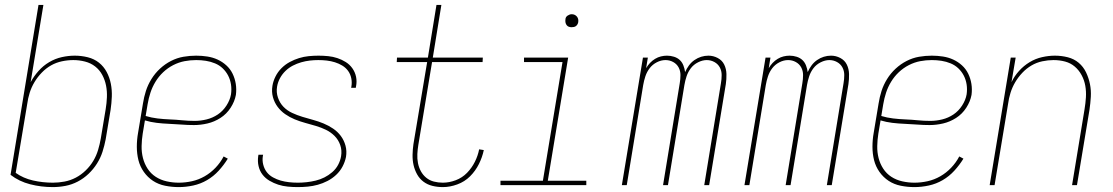

<svg xmlns="http://www.w3.org/2000/svg" viewBox="-20 -755 4540 783"><path d="M195 8Q148 8 103 -3.5Q58 -15 23 -42L137 -735H157L105 -420Q118 -444 137 -465.5Q156 -487 180.5 -501.5Q205 -516 232 -522Q259 -528 285 -528Q312 -528 338 -521.5Q364 -515 383.5 -499.5Q403 -484 415 -461.5Q427 -439 432 -413.5Q437 -388 436 -361Q435 -334 431 -307L411 -187Q406 -161 398 -136Q390 -111 375.5 -88Q361 -65 341 -46Q321 -27 297 -14.5Q273 -2 247 3Q221 8 195 8ZM196 -10Q219 -10 243 -14.5Q267 -19 289 -30.5Q311 -42 329.5 -60Q348 -78 360.5 -99Q373 -120 380 -143.5Q387 -167 391 -190L411 -310Q415 -334 416 -358.5Q417 -383 412.5 -406Q408 -429 397 -449.5Q386 -470 368 -484Q350 -498 326.5 -504Q303 -510 279 -510Q256 -510 232.5 -505Q209 -500 188.5 -488.5Q168 -477 150.5 -459Q133 -441 120.5 -420Q108 -399 101 -376.5Q94 -354 91 -331L44 -50Q75 -28 114.5 -19Q154 -10 196 -10Z M709 8Q681 8 653.5 2.5Q626 -3 604 -17.5Q582 -32 566.5 -54Q551 -76 544.5 -102Q538 -128 538 -156.5Q538 -185 543 -213L563 -333Q567 -359 575 -384Q583 -409 597.5 -432.5Q612 -456 632.5 -475Q653 -494 677.5 -506.5Q702 -519 728 -523.5Q754 -528 780 -528Q803 -528 825.5 -524.5Q848 -521 867.5 -512Q887 -503 903 -488.5Q919 -474 928.5 -454.5Q938 -435 941.5 -413Q945 -391 942 -368Q937 -341 920.5 -315.5Q904 -290 879 -274Q854 -258 826 -251.5Q798 -245 771 -245Q746 -245 720.5 -247Q695 -249 669.5 -250Q644 -251 619 -254Q594 -257 571 -264L562 -210Q558 -185 557.5 -159.5Q557 -134 563 -110.5Q569 -87 582 -67Q595 -47 615 -34Q635 -21 659.5 -15.5Q684 -10 709 -10Q736 -10 763 -16Q790 -22 814.5 -36Q839 -50 859 -71Q879 -92 892 -117L909 -108Q893 -82 872 -59Q851 -36 824.5 -20.5Q798 -5 768 1.5Q738 8 709 8ZM774 -262Q798 -262 822.5 -268Q847 -274 868 -288Q889 -302 903.5 -324.5Q918 -347 922 -370Q925 -391 922 -410.5Q919 -430 910.5 -446.5Q902 -463 888.5 -476Q875 -489 857 -496.5Q839 -504 819.5 -507Q800 -510 780 -510Q756 -510 732.5 -505.5Q709 -501 686.5 -489.5Q664 -478 645.5 -460.5Q627 -443 614 -421.5Q601 -400 593.5 -377Q586 -354 582 -330L574 -282Q597 -275 622 -272Q647 -269 672.5 -268Q698 -267 723 -264.5Q748 -262 774 -262Z M1194 8Q1174 8 1153.5 6Q1133 4 1114.5 -2Q1096 -8 1079 -18Q1062 -28 1050.5 -43Q1039 -58 1034.5 -77.5Q1030 -97 1033 -118L1034 -124H1053L1052 -119Q1049 -101 1053.5 -83.5Q1058 -66 1068 -53Q1078 -40 1093.5 -31.5Q1109 -23 1125 -18.5Q1141 -14 1158.5 -12Q1176 -10 1195 -10Q1212 -10 1230.5 -12Q1249 -14 1267.5 -18.5Q1286 -23 1303 -31.5Q1320 -40 1335 -53Q1350 -66 1359 -83Q1368 -100 1371 -118Q1375 -142 1367.5 -163.5Q1360 -185 1344.5 -200.5Q1329 -216 1309.5 -225.5Q1290 -235 1268 -241.5Q1246 -248 1224 -254Q1202 -260 1181.5 -268.5Q1161 -277 1143 -289.5Q1125 -302 1112 -319.5Q1099 -337 1093 -359Q1087 -381 1091 -405Q1094 -424 1103.5 -443Q1113 -462 1128 -477Q1143 -492 1161.5 -502Q1180 -512 1199.5 -518Q1219 -524 1239 -526Q1259 -528 1279 -528Q1299 -528 1318.5 -526Q1338 -524 1356 -518Q1374 -512 1390 -502Q1406 -492 1417 -476.5Q1428 -461 1432 -442Q1436 -423 1432 -403L1431 -397H1412L1413 -402Q1416 -419 1412.5 -436Q1409 -453 1399.5 -466Q1390 -479 1376 -487.5Q1362 -496 1346 -501Q1330 -506 1313 -508Q1296 -510 1278 -510Q1261 -510 1243.5 -508Q1226 -506 1208.5 -501Q1191 -496 1174.5 -487.5Q1158 -479 1144.5 -466Q1131 -453 1122 -436.5Q1113 -420 1110 -402Q1106 -379 1113.5 -357Q1121 -335 1136 -319.5Q1151 -304 1171.5 -294.5Q1192 -285 1213.5 -278.5Q1235 -272 1257 -266Q1279 -260 1299.5 -251.5Q1320 -243 1338.5 -230.5Q1357 -218 1370 -200.5Q1383 -183 1389 -161Q1395 -139 1391 -115Q1387 -95 1377 -76Q1367 -57 1351 -42Q1335 -27 1315.5 -17Q1296 -7 1276 -1.5Q1256 4 1235.5 6Q1215 8 1194 8Z M1786 8Q1764 8 1743.5 3Q1723 -2 1707 -14Q1691 -26 1681 -44Q1671 -62 1666.5 -82Q1662 -102 1662.5 -124Q1663 -146 1666 -167L1722 -502H1598L1599 -520H1725L1760 -735H1780L1745 -520H1949L1948 -502H1742L1686 -164Q1683 -146 1682 -127Q1681 -108 1684.5 -90Q1688 -72 1696.5 -56.5Q1705 -41 1718.5 -30Q1732 -19 1749.5 -14.5Q1767 -10 1786 -10Q1812 -10 1838.5 -20Q1865 -30 1884.5 -50Q1904 -70 1916.5 -95Q1929 -120 1934 -146L1953 -143Q1947 -114 1933 -86Q1919 -58 1897 -36Q1875 -14 1845 -3Q1815 8 1786 8Z M2021 0V-18H2194L2274 -502H2117V-520H2297L2214 -18H2371V0ZM2311 -644Q2305 -644 2299.5 -646Q2294 -648 2290.5 -653Q2287 -658 2286 -664Q2285 -670 2286 -676Q2286 -681 2288.5 -685Q2291 -689 2295 -691.5Q2299 -694 2303 -695.5Q2307 -697 2312 -697Q2318 -697 2323.5 -694.5Q2329 -692 2333 -687Q2337 -682 2338 -676Q2339 -670 2338 -664Q2337 -659 2334.5 -655Q2332 -651 2328.5 -648.5Q2325 -646 2320.5 -645Q2316 -644 2311 -644Z M2516 0 2602 -520H2622L2615 -477Q2622 -489 2631 -498.5Q2640 -508 2651.5 -515Q2663 -522 2675.5 -525Q2688 -528 2700 -528Q2715 -528 2729 -523.5Q2743 -519 2752.5 -510Q2762 -501 2767 -488Q2772 -475 2774 -461Q2780 -475 2789.5 -488Q2799 -501 2812 -510Q2825 -519 2839.5 -523.5Q2854 -528 2869 -528Q2889 -528 2907 -518.5Q2925 -509 2933.5 -491.5Q2942 -474 2942.5 -453Q2943 -432 2940 -412L2872 0H2852L2920 -415Q2923 -432 2923 -449Q2923 -466 2915.5 -480Q2908 -494 2893.5 -502Q2879 -510 2862 -510Q2845 -510 2827 -501Q2809 -492 2797.5 -477Q2786 -462 2780 -444Q2774 -426 2771 -408L2704 0H2684L2752 -415Q2755 -432 2755 -449Q2755 -466 2747.5 -480Q2740 -494 2725.5 -502Q2711 -510 2694 -510Q2676 -510 2658.5 -501Q2641 -492 2629.5 -477Q2618 -462 2612 -444Q2606 -426 2603 -408L2536 0Z M3016 0 3102 -520H3122L3115 -477Q3122 -489 3131 -498.5Q3140 -508 3151.5 -515Q3163 -522 3175.5 -525Q3188 -528 3200 -528Q3215 -528 3229 -523.5Q3243 -519 3252.5 -510Q3262 -501 3267 -488Q3272 -475 3274 -461Q3280 -475 3289.5 -488Q3299 -501 3312 -510Q3325 -519 3339.5 -523.5Q3354 -528 3369 -528Q3389 -528 3407 -518.5Q3425 -509 3433.5 -491.5Q3442 -474 3442.5 -453Q3443 -432 3440 -412L3372 0H3352L3420 -415Q3423 -432 3423 -449Q3423 -466 3415.5 -480Q3408 -494 3393.5 -502Q3379 -510 3362 -510Q3345 -510 3327 -501Q3309 -492 3297.5 -477Q3286 -462 3280 -444Q3274 -426 3271 -408L3204 0H3184L3252 -415Q3255 -432 3255 -449Q3255 -466 3247.5 -480Q3240 -494 3225.5 -502Q3211 -510 3194 -510Q3176 -510 3158.5 -501Q3141 -492 3129.5 -477Q3118 -462 3112 -444Q3106 -426 3103 -408L3036 0Z M3709 8Q3681 8 3653.5 2.5Q3626 -3 3604 -17.5Q3582 -32 3566.5 -54Q3551 -76 3544.5 -102Q3538 -128 3538 -156.5Q3538 -185 3543 -213L3563 -333Q3567 -359 3575 -384Q3583 -409 3597.5 -432.5Q3612 -456 3632.5 -475Q3653 -494 3677.5 -506.5Q3702 -519 3728 -523.5Q3754 -528 3780 -528Q3803 -528 3825.5 -524.5Q3848 -521 3867.5 -512Q3887 -503 3903 -488.5Q3919 -474 3928.5 -454.5Q3938 -435 3941.5 -413Q3945 -391 3942 -368Q3937 -341 3920.5 -315.5Q3904 -290 3879 -274Q3854 -258 3826 -251.5Q3798 -245 3771 -245Q3746 -245 3720.5 -247Q3695 -249 3669.5 -250Q3644 -251 3619 -254Q3594 -257 3571 -264L3562 -210Q3558 -185 3557.5 -159.5Q3557 -134 3563 -110.5Q3569 -87 3582 -67Q3595 -47 3615 -34Q3635 -21 3659.5 -15.5Q3684 -10 3709 -10Q3736 -10 3763 -16Q3790 -22 3814.5 -36Q3839 -50 3859 -71Q3879 -92 3892 -117L3909 -108Q3893 -82 3872 -59Q3851 -36 3824.5 -20.5Q3798 -5 3768 1.5Q3738 8 3709 8ZM3774 -262Q3798 -262 3822.5 -268Q3847 -274 3868 -288Q3889 -302 3903.5 -324.5Q3918 -347 3922 -370Q3925 -391 3922 -410.5Q3919 -430 3910.5 -446.5Q3902 -463 3888.5 -476Q3875 -489 3857 -496.5Q3839 -504 3819.5 -507Q3800 -510 3780 -510Q3756 -510 3732.5 -505.5Q3709 -501 3686.5 -489.5Q3664 -478 3645.5 -460.5Q3627 -443 3614 -421.5Q3601 -400 3593.5 -377Q3586 -354 3582 -330L3574 -282Q3597 -275 3622 -272Q3647 -269 3672.5 -268Q3698 -267 3723 -264.5Q3748 -262 3774 -262Z M4016 0 4102 -520H4122L4105 -420Q4117 -445 4136 -466Q4155 -487 4179 -501.5Q4203 -516 4230 -522Q4257 -528 4282 -528Q4309 -528 4334.5 -521.5Q4360 -515 4379 -499Q4398 -483 4409 -460Q4420 -437 4425 -412Q4430 -387 4428.5 -360.5Q4427 -334 4423 -307L4372 0H4352L4403 -310Q4407 -334 4408.5 -358Q4410 -382 4406 -405Q4402 -428 4391 -448.5Q4380 -469 4363 -483.5Q4346 -498 4323.5 -504Q4301 -510 4276 -510Q4254 -510 4230.5 -505Q4207 -500 4186.5 -488Q4166 -476 4149 -458Q4132 -440 4120 -419.5Q4108 -399 4101 -376.5Q4094 -354 4091 -331L4036 0Z"/></svg>

Font: Iosevka SS18 Thin
Style: Italic
Weight: 100
Italic angle: -9°
Monospace: yes
Designer: Belleve Invis
Foundry: Belleve Invis
Version: Version 25.1.1; ttfautohint (v1.8.4)